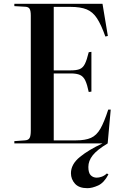

<svg xmlns="http://www.w3.org/2000/svg" viewBox="-20 -750 645 1004"><path d="M437 234Q393 234 372 210.5Q351 187 351 156Q351 109 397.5 71Q444 33 516 0H55V-12L110 -16Q128 -17 134.5 -28Q141 -39 141 -67V-669Q141 -694 134.5 -704.5Q128 -715 107 -715L55 -718V-730H516L544 -562L531 -559Q509 -621 487 -654.5Q465 -688 433 -701Q401 -714 349 -714H261V-382H350Q381 -382 397.5 -389Q414 -396 424 -416Q434 -436 444 -477L458 -479V-271L444 -269Q436 -308 426 -329Q416 -350 398.5 -358Q381 -366 350 -366H261V-16H378Q426 -16 455.5 -29Q485 -42 505 -77Q525 -112 546 -177H559L543 0Q488 33 465 62Q442 91 442 123Q442 154 454.5 166.5Q467 179 486 179Q498 179 512 174Q526 169 539 157L547 162Q524 206 493 220Q462 234 437 234Z"/></svg>

Font: Literata 72pt Medium
Style: Regular
Weight: 500
Designer: Latin by Veronika Burian and Jose Scaglione. Greek by Irene Vlachou. Cyrillic by Vera Evstafieva.
Foundry: TypeTogether
Version: Version 3.002